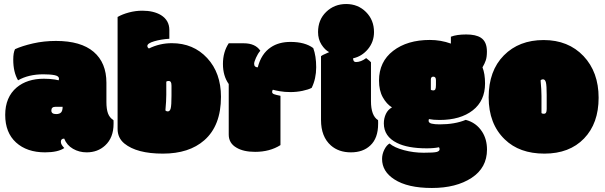

<svg xmlns="http://www.w3.org/2000/svg" viewBox="-20 -749 3007 955"><path d="M509.3 -241.7Q509.3 -206.5 517.1 -185.1Q524.9 -163.6 544.4 -151.4Q544.9 -148.9 544.9 -142.1V-133.3Q544.9 -64 502.9 -25.4Q465.8 8.8 411.1 8.8Q374 8.8 343.3 -8.8Q312.5 -26.4 299.3 -59.6Q282.7 -59.6 282.7 -43.5Q282.7 -29.8 299.8 -12.7Q268.1 8.8 204.1 8.8Q113.8 8.8 59.8 -40.3Q5.9 -89.4 5.9 -177.5Q5.9 -265.6 63 -314Q115.2 -357.4 198.2 -357.4Q226.6 -357.4 252.9 -353.5Q270.5 -350.1 272 -349.6Q273.4 -354.5 273.4 -357.9Q273.4 -370.6 252 -375Q230.5 -379.4 195.8 -379.4Q122.1 -379.4 69.8 -349.6Q45.9 -390.1 45.9 -452.1Q45.9 -487.3 54.7 -504.4Q89.8 -520.5 144 -533Q198.2 -545.4 258.3 -545.4Q382.3 -545.4 445.8 -491.2Q509.3 -437 509.3 -337.4ZM255.9 -217.8Q235.4 -217.8 235.4 -199.2Q235.4 -181.6 259.3 -181.6Q275.9 -181.6 283.7 -189.7Q291.5 -197.8 291.5 -217.8Q291.5 -217.8 255.9 -217.8Z M802.7 -199.7Q807.6 -194.8 814.5 -194.8Q825.2 -194.8 829.1 -210.2Q833 -225.6 833 -272.5V-322.3Q833 -335.4 829.6 -340.8Q826.2 -346.2 818.4 -346.2Q810.5 -346.2 807.1 -342.8V-277.3Q807.1 -248 802.7 -199.7ZM822.3 -599.6V-556.2Q781.2 -553.7 747.1 -543.7Q712.9 -533.7 712.9 -520.5Q712.9 -512.7 720.7 -507.8Q774.4 -534.2 834.5 -534.2Q941.9 -534.2 1010.5 -460.2Q1079.1 -386.2 1079.1 -267.6Q1079.1 -124 996.1 -51.3Q920.4 15.1 790.3 15.1Q660.2 15.1 598.6 -35.2Q564.9 -63 564.9 -107.4V-664.6Q588.4 -678.2 621.3 -687Q654.3 -695.8 688 -695.8Q744.1 -695.8 780.8 -673.8Q822.3 -647.9 822.3 -599.6Z M1249 6.3Q1190.9 6.3 1156.2 -14.6Q1117.7 -36.6 1117.7 -79.6V-331.1Q1088.9 -371.6 1088.9 -430.9Q1088.9 -490.2 1117.7 -533.7H1192.4Q1250 -533.7 1274.9 -496.6Q1262.7 -482.9 1253.4 -461.9Q1244.1 -440.9 1244.1 -431.9Q1244.1 -422.9 1248.8 -418.5Q1253.4 -414.1 1262.2 -414.1Q1279.3 -481.9 1327.1 -513.7Q1366.7 -540.5 1424.8 -540.5Q1497.1 -540.5 1538.1 -509.8Q1552.7 -470.7 1552.7 -414.3Q1552.7 -357.9 1530.3 -312Q1513.7 -303.2 1484.4 -297.1Q1455.1 -291 1425.3 -291Q1395.5 -291 1371.8 -295.2Q1348.1 -299.3 1337.4 -302.7Q1333.5 -298.8 1333.5 -291.5Q1333.5 -284.2 1343 -280.5Q1352.5 -276.9 1375 -272.5V-27.3Q1321.8 6.3 1249 6.3Z M1825.2 -439.5V-246.1Q1825.2 -173.3 1860.4 -151.4Q1860.8 -148.9 1860.8 -142.1V-133.3Q1860.8 -61.5 1821.8 -25.4Q1785.6 8.8 1725.3 8.8Q1665 8.8 1626 -25.4Q1576.7 -68.8 1576.7 -152.3V-469.7Q1585.4 -476.1 1595.7 -480Q1606 -483.9 1617.2 -489.7Q1596.2 -500.5 1579.1 -527.1Q1562 -553.7 1562 -589.4Q1562 -650.9 1602.5 -689.9Q1643.1 -729 1701.9 -729Q1760.7 -729 1800.5 -689.2Q1840.3 -649.4 1840.3 -589.4Q1840.3 -541 1810.1 -504.6Q1779.8 -468.3 1736.3 -459Q1736.3 -440.4 1750.5 -440.4Q1775.4 -440.4 1801.3 -460Q1820.8 -444.8 1825.2 -439.5Z M2148.4 -350.1Q2148.4 -367.7 2135.3 -367.7Q2123 -367.7 2123 -353V-302.7Q2127 -299.3 2134.8 -299.3Q2142.6 -299.3 2145.5 -305.2Q2148.4 -311 2148.4 -326.7ZM2166.5 -152.3Q2135.3 -152.3 2113.3 -156.7Q2111.8 -152.3 2111.8 -148.4Q2111.8 -137.7 2127.2 -134Q2142.6 -130.4 2166.5 -130.4Q2242.7 -130.4 2296.4 -152.8Q2349.1 -139.2 2378.4 -93.3Q2402.3 -55.7 2402.3 -4.9Q2402.3 85.4 2325.7 135.7Q2249 186 2128.2 186Q2007.3 186 1941.4 143.1Q1880.4 104 1880.4 41.5Q1880.4 17.6 1891.6 -4.6Q1902.8 -26.9 1917.5 -35.2Q1941.9 -14.6 1989.5 -2Q2037.1 10.7 2087.4 10.7Q2137.7 10.7 2152.1 6.8Q2166.5 2.9 2166.5 -6.8Q2166.5 -11.7 2163.6 -16.6Q2139.2 -11.2 2102.5 -11.2Q2008.3 -11.2 1954.6 -38.1Q1889.2 -70.3 1889.2 -135.3Q1889.2 -160.6 1899.4 -182.4Q1909.7 -204.1 1929.7 -214.8Q1902.8 -231.4 1884 -265.1Q1865.2 -298.8 1865.2 -348.1Q1865.2 -441.9 1935.5 -496.1Q2005.9 -550.3 2118.2 -550.3Q2172.4 -550.3 2222.7 -532.2V-566.4Q2251.5 -577.6 2299.1 -577.6Q2346.7 -577.6 2371.6 -561.5Q2401.9 -542 2401.9 -492.7Q2401.9 -465.3 2396.2 -448.7Q2390.6 -432.1 2379.9 -414.1Q2392.6 -381.8 2392.6 -334Q2392.6 -247.6 2331.3 -200Q2270 -152.3 2166.5 -152.3Z M2673.3 -272V-186.5Q2676.8 -183.1 2684.6 -183.1Q2692.4 -183.1 2695.8 -188.5Q2699.2 -193.8 2699.2 -207V-276.9Q2699.2 -323.7 2695.3 -339.1Q2691.4 -354.5 2680.7 -354.5Q2673.8 -354.5 2668.9 -349.6Q2673.3 -301.3 2673.3 -272ZM2490.7 -55.7Q2410.6 -132.8 2410.6 -264.9Q2410.6 -397 2486.1 -473.4Q2561.5 -549.8 2684.1 -549.8Q2806.6 -549.8 2882.3 -470.2Q2957.5 -390.6 2957.5 -262.9Q2957.5 -135.3 2885 -60.1Q2812.5 15.1 2688 15.1Q2563.5 15.1 2490.7 -55.7Z"/></svg>

Font: Modak
Style: Regular
Weight: 400
Version: Version 1.036;PS Version 1.000;hotconv 1.0.79;makeotf.lib2.5